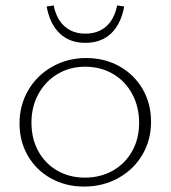

<svg xmlns="http://www.w3.org/2000/svg" viewBox="-20 -682 629 708"><path d="M438 -658 412 -662Q402 -612 372 -585Q342 -558 295 -558Q248 -558 218 -585Q188 -612 178 -662L152 -658Q164 -593 200.5 -558.5Q237 -524 295 -524Q353 -524 389.5 -558.5Q426 -593 438 -658ZM52 -227Q52 -294 84 -349Q116 -404 172.5 -436Q229 -468 298 -468Q366 -468 420.5 -437.5Q475 -407 506 -353.5Q537 -300 537 -233Q537 -165 504.5 -110.5Q472 -56 415.5 -25Q359 6 290 6Q222 6 167.5 -24.5Q113 -55 82.5 -108Q52 -161 52 -227ZM493 -229Q493 -288 467.5 -335.5Q442 -383 396.5 -409.5Q351 -436 294 -436Q238 -436 193 -409.5Q148 -383 122 -336Q96 -289 96 -230Q96 -171 121 -125Q146 -79 191 -53Q236 -27 293 -27Q350 -27 395.5 -52.5Q441 -78 467 -124Q493 -170 493 -229Z"/></svg>

Font: Ysabeau SC Light
Style: Regular
Weight: 300
Designer: Christian Thalmann (Catharsis Fonts)
Version: Version 0.003